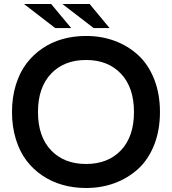

<svg xmlns="http://www.w3.org/2000/svg" viewBox="-20 -920 860 960"><path d="M410.2 -740.2Q487.3 -740.2 553.7 -715.6Q620.1 -690.9 670.9 -644.3Q721.7 -597.7 750.7 -524.4Q779.8 -451.2 779.8 -359.9Q779.8 -268.6 750.7 -195.3Q721.7 -122.1 670.9 -75.7Q620.1 -29.3 553.7 -4.6Q487.3 20 410.2 20Q348.6 20 293.7 4.6Q238.8 -10.7 192.1 -42Q145.5 -73.2 111.8 -117.9Q78.1 -162.6 59.1 -224.6Q40 -286.6 40 -359.9Q40 -433.1 59.1 -495.1Q78.1 -557.1 111.8 -601.8Q145.5 -646.5 191.9 -678Q238.3 -709.5 293.5 -724.9Q348.6 -740.2 410.2 -740.2ZM235.1 -551.3Q169.9 -482.4 169.9 -359.9Q169.9 -237.3 235.1 -168.7Q300.3 -100.1 410.2 -100.1Q520 -100.1 585 -168.7Q649.9 -237.3 649.9 -359.9Q649.9 -482.4 585 -551.3Q520 -620.1 410.2 -620.1Q300.3 -620.1 235.1 -551.3ZM292 -899.9H428.2L527.8 -779.8H448.2ZM100.1 -899.9H235.8L335.9 -779.8H255.9Z"/></svg>

Font: Miedinger*
Style: Bold
Weight: 700
Version: Version 001.000